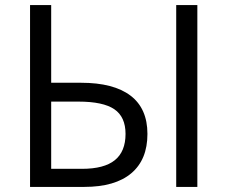

<svg xmlns="http://www.w3.org/2000/svg" viewBox="-20 -734 893 754"><path d="M559 -208Q559 -308 492.5 -358.5Q426 -409 298 -409H181V-714H98V0H311Q432 0 495.5 -53.5Q559 -107 559 -208ZM672 -714V0H755V-714ZM288 -335Q385 -335 429 -305Q473 -275 473 -208Q473 -139 431 -105Q389 -71 302 -71H181V-335Z"/></svg>

Font: OpenSansMMV
Style: Regular
Weight: 400
Designer: Steve Matteson
Foundry: Ascender Corporation
Version: Version 4.000